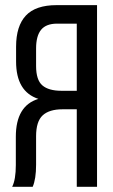

<svg xmlns="http://www.w3.org/2000/svg" viewBox="-20 -720 434 740"><path d="M275.9 -298.8H221.2Q169.9 -298.8 144.5 -275.4Q119.1 -252 119.1 -194.8V-85Q119.1 -30.3 106 0H26.9Q41 -27.8 41 -84V-192.9Q41 -312.5 127.9 -338.9Q42 -366.7 42 -482.9V-540Q42 -619.6 79.6 -659.9Q117.2 -700.2 198.2 -700.2H354V0H275.9ZM275.9 -628.9H200.2Q157.7 -628.9 138.4 -605.2Q119.1 -581.5 119.1 -533.2V-465.8Q119.1 -411.6 143.3 -390.9Q167.5 -370.1 216.8 -370.1H275.9Z"/></svg>

Font: Bebas Neue Regular
Style: Regular
Weight: 400
Designer: Ryoichi Tsunekawa
Foundry: Ryoichi Tsunekawa
Version: Version 001.003